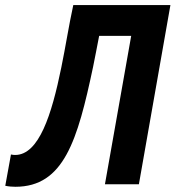

<svg xmlns="http://www.w3.org/2000/svg" viewBox="-57 -713 679 743"><path d="M2.4 9.8C190.4 9.8 243.2 -170.4 303.2 -454.1C311.5 -494.1 318.8 -534.2 326.7 -574.2H450.7L349.1 0H480.5L602.5 -693.4H226.6C209 -612.8 196.8 -532.2 180.2 -451.7C143.1 -269.5 93.8 -113.3 1.5 -113.3C-3.4 -113.3 -8.8 -113.8 -14.6 -115.2L-36.6 5.9C-22.9 8.8 -9.8 9.8 2.4 9.8Z"/></svg>

Font: Cascadia Code
Style: Bold Italic
Weight: 700
Italic angle: -10°
Monospace: yes
Designer: Aaron Bell
Foundry: Saja Typeworks
Version: Version 2404.023